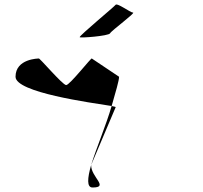

<svg xmlns="http://www.w3.org/2000/svg" viewBox="-20 -798 902 853"><path d="M49 -457C49 -387 382 -342 476 -327C494 -390 509 -440 509 -457L388 -538C388 -546 290 -420 274 -420C258 -420 152 -546 152 -538C152 -538 49 -538 49 -457ZM334 -633C333 -628 463 -638 469 -650C475 -662 584 -742 571 -742C559 -742 499 -788 493 -776C485 -766 334 -641 334 -633ZM385 -65C368 -6 365 35 391 35C467 35 383 -12 385 -65ZM385 -65 494 -322C494 -323 487 -325 476 -327C452 -244 408 -140 385 -65ZM385 -65Z"/></svg>

Font: Ampere
Style: SuExt
Weight: 400
Version: Version 1